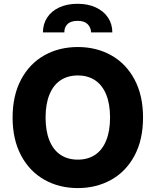

<svg xmlns="http://www.w3.org/2000/svg" viewBox="-20 -959 802 989"><path d="M380.9 9.8Q284.7 9.8 208.5 -33.2Q132.3 -76.2 88.6 -158.2Q44.9 -240.2 44.9 -353.5Q44.9 -467.3 88.6 -549.3Q132.3 -631.3 208.5 -674.1Q284.7 -716.8 380.9 -716.8Q476.6 -716.8 553 -674.1Q629.4 -631.3 673.1 -549.3Q716.8 -467.3 716.8 -353.5Q716.8 -239.7 673.1 -157.7Q629.4 -75.7 553 -33Q476.6 9.8 380.9 9.8ZM380.9 -570.3Q329.1 -570.3 291.7 -545.4Q254.4 -520.5 234.6 -471.7Q214.8 -422.9 214.8 -353.5Q214.8 -284.2 234.6 -235.4Q254.4 -186.5 291.7 -161.6Q329.1 -136.7 380.9 -136.7Q432.6 -136.7 470 -161.6Q507.3 -186.5 527.1 -235.4Q546.9 -284.2 546.9 -353.5Q546.9 -422.9 527.1 -471.7Q507.3 -520.5 470 -545.4Q432.6 -570.3 380.9 -570.3ZM379.9 -939.5Q433.1 -939.5 473.6 -920.7Q514.2 -901.9 536.4 -868.4Q558.6 -835 558.6 -792H449.2Q448.2 -817.4 431.4 -834.5Q414.6 -851.6 379.9 -851.6Q344.2 -851.6 327.4 -834.5Q310.5 -817.4 311.5 -792H201.2Q201.2 -835 222.9 -868.4Q244.6 -901.9 285.2 -920.7Q325.7 -939.5 379.9 -939.5Z"/></svg>

Font: Pretendard Std ExtraBold
Style: Regular
Weight: 800
Designer: Base glyphs from Inter by Rasmus Andersson; Hangeul glyphs from Noto Sans CJK(Source Han Sans) by Jang Soo-young and Kan
Foundry: Kil Hyung-jin
Version: Version 1.309